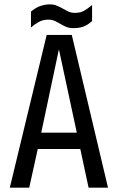

<svg xmlns="http://www.w3.org/2000/svg" viewBox="-20 -860 540 880"><path d="M250 -634 169 -252H332ZM386 0 348 -177H153L114 0H25L194 -700H309L475 0ZM122 -807Q145 -826 166.5 -833Q188 -840 208 -840Q226 -840 240.5 -834Q255 -828 268 -820.5Q281 -813 294 -807Q307 -801 322 -801Q348 -801 365 -810.5Q382 -820 402 -837V-764Q382 -745 362 -738Q342 -731 316 -731Q297 -731 283 -737Q269 -743 256.5 -750.5Q244 -758 231 -764Q218 -770 202 -770Q176 -770 157 -759Q138 -748 122 -734Z"/></svg>

Font: Share
Style: Regular
Weight: 400
Designer: Ralph du Carrois
Version: Version 1.001